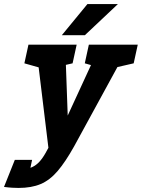

<svg xmlns="http://www.w3.org/2000/svg" viewBox="-119 -720 698 945"><path d="M119.3 7.7 57.7 -500H201.7L214.3 -151.3L375 -500H519L246 0ZM-27.7 205Q-40.7 205 -58.5 204Q-76.3 203 -99.3 200L-54.7 108.7Q-51.3 109 -42 110.3Q-32.7 111.7 -9 111.7Q19 111.7 38.8 102.7Q58.7 93.7 74.7 76.3Q90.7 59 105.3 33L123.3 0H246Q203 77 164.5 122Q126 167 80.8 186Q35.7 205 -27.7 205ZM21 -500H101L95 -381.7L1 -408.3ZM96.3 -375.7 178.3 -500H258.3L238.3 -408.3ZM318.3 -500H398.3L392.3 -381.7L298.3 -408.3ZM397 -375.7 479 -500H559L539 -408.3ZM39 66.7 10.7 200H-99.3L-46 66.7ZM461.3 -700 298.7 -546.7H185.3L311.3 -700Z"/></svg>

Font: Epunda Slab Light
Style: Italic
Weight: 300
Italic angle: -12°
Designer: Simon Atzbach
Foundry: typofactur
Version: Version 1.102